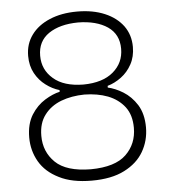

<svg xmlns="http://www.w3.org/2000/svg" viewBox="-51 -745 704 801"><g transform="rotate(-5 300.5 -344.0)"><path d="M301.4 -698.1C257.1 -698.1 219 -691 186.2 -677.1C153.3 -663.3 127.6 -643.8 109.5 -619C91 -593.8 81.9 -564.8 81.9 -531C81.9 -503.8 87.6 -479.5 99 -458.6C110.5 -437.6 125.2 -420.5 143.3 -407.1C161.4 -393.3 180.5 -383.8 200 -378.1V-371C180.5 -366.7 160 -358.1 137.6 -344.3C115.2 -330.5 96.2 -311.4 80.5 -286.7C64.8 -261.4 56.7 -230 56.7 -191.9C56.7 -154.8 65.7 -121 83.3 -90.5C101 -60 128.1 -35.7 164.8 -17.6C201 1 246.7 10 301.4 10C356.7 10 402.4 1 438.6 -17.6C474.3 -35.7 501.4 -60 519 -90.5C536.7 -121 545.7 -154.8 545.7 -191.9C545.7 -230 537.6 -261.4 521.9 -286.7C506.2 -311.4 487.1 -330.5 464.8 -344.3C442.4 -358.1 421 -366.7 401.4 -371V-378.1C421.4 -383.8 440.5 -393.3 459 -407.1C477.1 -420.5 491.9 -437.6 503.3 -458.6C514.8 -479.5 520.5 -503.8 520.5 -531C520.5 -564.8 511.4 -593.8 493.3 -619C474.8 -643.8 449.5 -663.3 416.7 -677.1C383.8 -691 345.7 -698.1 301.4 -698.1ZM301.4 -652.4C352.4 -651.9 393.8 -641 424.8 -620C455.7 -598.6 471 -568.1 471 -527.6C471 -488.1 456.2 -456.2 426.7 -431C397.1 -405.7 355.2 -392.9 301.4 -392.4C247.1 -392.9 205.2 -405.7 176.2 -431C146.7 -456.2 131.9 -488.1 131.9 -527.6C131.9 -568.1 147.1 -598.6 178.1 -620C209 -641 250 -651.9 301.4 -652.4ZM301.4 -350.5C337.6 -350 370.5 -344.3 399.5 -333.3C428.6 -321.9 451.9 -304.8 469.5 -281.9C486.7 -259 495.2 -230 495.2 -194.3C495.2 -149.5 480 -112.4 449.5 -82.9C419 -53.3 369.5 -38.1 301.4 -37.6C233.3 -38.1 183.8 -53.3 153.3 -82.9C122.9 -112.4 107.6 -149.5 107.6 -194.3C107.6 -230 116.2 -259 133.8 -281.9C151 -304.8 174.3 -321.9 203.8 -333.3C232.9 -344.3 265.7 -350 301.4 -350.5Z"/></g></svg>

Font: Pinar Light
Style: Regular
Weight: 300
Designer: Amin Abedi
Version: Version 2.00;September 9, 2021;FontCreator 13.0.0.2683 64-bi